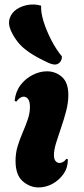

<svg xmlns="http://www.w3.org/2000/svg" viewBox="-20 -816 368 840"><path d="M149 4Q110 4 79 -23.5Q48 -51 48 -112Q48 -147 57.5 -177.5Q67 -208 79.5 -237Q92 -266 101.5 -293.5Q111 -321 111 -348Q111 -372 103 -382.5Q95 -393 84 -393Q67 -393 51 -371L44 -375Q48 -415 69.5 -443.5Q91 -472 122.5 -488Q154 -504 185 -504Q223 -504 251 -479.5Q279 -455 279 -400Q279 -367 269.5 -330.5Q260 -294 247.5 -258Q235 -222 225.5 -191Q216 -160 216 -138Q216 -119 223.5 -111Q231 -103 240 -103Q249 -103 257.5 -108.5Q266 -114 270 -121L277 -119Q277 -82 257.5 -54.5Q238 -27 209 -11.5Q180 4 149 4ZM192 -541Q140 -565 108 -587Q76 -609 58 -632Q40 -655 28 -681Q14 -713 23 -737.5Q32 -762 54.5 -776.5Q77 -791 105.5 -795Q134 -799 160 -791Q158 -763 170.5 -722.5Q183 -682 204.5 -640.5Q226 -599 251 -569Q251 -548 235.5 -538Q220 -528 192 -541Z"/></svg>

Font: Agbalumo
Style: Regular
Weight: 400
Designer: Raphael Alegbeleye
Foundry: Sorkin Type Co.
Version: Version 1.000; ttfautohint (v1.8.4)